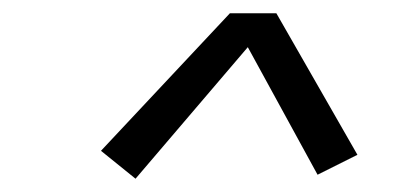

<svg xmlns="http://www.w3.org/2000/svg" viewBox="-20 -800 616 289"><path d="M184 -531 353 -729 458 -537 518 -567 396 -780H326L132 -573Z"/></svg>

Font: Iosevka Sparkle Light Oblique
Style: Regular
Weight: 300
Italic angle: -9°
Designer: Belleve Invis
Foundry: Belleve Invis
Version: Version 4.5.0; ttfautohint (v1.8.3)